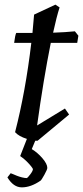

<svg xmlns="http://www.w3.org/2000/svg" viewBox="-20 -595 360 828"><path d="M142 12H132L117 48Q142 63 163 87.5Q184 112 184 129Q184 136 171.5 158.5Q159 181 155 184Q113 213 74 213Q38 213 12 170L26 152Q27 152 35 155.5Q43 159 53 163Q63 167 75 170Q87 173 96 173Q99 172 110.5 157Q122 142 122 134Q121 131 114.5 122.5Q108 114 95 101Q82 88 67 78L96 4Q61 -7 45 -25Q90 -199 115 -410H41Q45 -443 50 -453H120Q123 -481 127 -532L219 -575L237 -563Q224 -523 209 -454Q265 -456 303 -460L318 -441L313 -410H199Q167 -250 140 -54L260 -127L278 -101Z"/></svg>

Font: Albura Medium
Style: Italic
Weight: 462
Italic angle: -7°
Designer: Mercedes Jáuregui
Foundry: Omnibus-Type Team
Version: Version 1.000